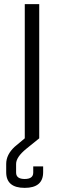

<svg xmlns="http://www.w3.org/2000/svg" viewBox="-20 -670 310 930"><path d="M170 0H100V-650H170ZM58 124V166Q58 197 99.5 197Q141 197 141 166V136H189V164Q189 240 99.5 240Q10 240 10 164V124Q10 79 51 41L100 0H170L107 51Q58 91 58 124Z"/></svg>

Font: Unica One
Style: Regular
Weight: 400
Designer: Eduardo Rodriguez Tunni
Foundry: Eduardo Rodriguez Tunni
Version: Version 1.001